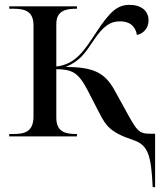

<svg xmlns="http://www.w3.org/2000/svg" viewBox="-20 -562 682 791"><path d="M609 209H619V-11H602C549 -11 545 -21 489 -123L452 -190C412 -263 364 -286 251 -286C311 -312 331 -344 366 -396C406 -456 435 -474 474 -474C521 -474 539 -448 544 -418C569 -423 592 -444 592 -478C592 -517 562 -542 514 -542C464 -542 433 -515 376 -428C349 -387 328 -355 304 -332C277 -306 247 -292 212 -288V-463C212 -518 251 -526 294 -526H297V-536H18V-526H36C80 -526 118 -517 118 -458V-82C118 -19 81 -10 36 -10H18V0H297V-10H294C250 -10 212 -18 212 -77V-277C276 -276 302 -265 341 -190L390 -95C416 -45 433 -17 529 15C589 35 603 75 609 209Z"/></svg>

Font: Noto Serif Display
Style: Regular
Weight: 400
Designer: Monotype Design Team
Foundry: Monotype Imaging Inc.
Version: Version 2.009